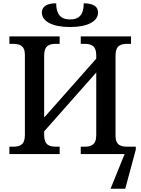

<svg xmlns="http://www.w3.org/2000/svg" viewBox="-20 -935 854 1165"><path d="M405 -771C511 -771 575 -805 575 -859C575 -896 545 -915 488 -915C488 -850 464 -817 405 -817C347 -817 321 -850 321 -915C264 -915 234 -895 234 -859C234 -805 299 -771 405 -771ZM37 0H342V-45H321C281 -45 248 -54 248 -115V-138L564 -495V-115C564 -54 531 -45 491 -45H470V0H736L651 210H740L804 -27V-45H754C715 -45 681 -53 681 -110V-599C681 -660 714 -669 754 -669H775V-714H470V-669H491C531 -669 564 -660 564 -599V-579L248 -222V-599C248 -660 281 -669 321 -669H342V-714H37V-669H58C97 -669 131 -660 131 -603V-115C131 -54 98 -45 58 -45H37Z"/></svg>

Font: Noto Serif Medium
Style: Regular
Weight: 500
Designer: Monotype Design Team
Foundry: Monotype Imaging Inc.
Version: Version 2.013